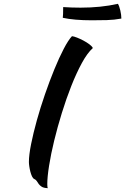

<svg xmlns="http://www.w3.org/2000/svg" viewBox="-20 -903 654 1003"><path d="M131 -57Q131 -93 142.5 -150.5Q154 -208 172.5 -274.5Q191 -341 215 -410.5Q239 -480 264 -541Q289 -602 313 -648Q337 -694 356 -714Q366 -713 382.5 -706.5Q399 -700 416 -691Q433 -682 447 -671.5Q461 -661 465 -652Q436 -626 407.5 -573.5Q379 -521 352.5 -454Q326 -387 303 -312.5Q280 -238 263 -168Q246 -98 236.5 -38Q227 22 227 59Q227 76 230 80Q208 79 198 72.5Q188 66 182.5 58.5Q177 51 172.5 43.5Q168 36 159 32Q152 29 147 18Q142 7 138.5 -6.5Q135 -20 133 -34Q131 -48 131 -57ZM310 -866Q355 -863 401 -863Q507 -863 596 -883Q603 -872 608.5 -848.5Q614 -825 614 -806Q577 -799 538 -798Q499 -797 460 -797Q367 -797 308 -810Q309 -818 309.5 -830.5Q310 -843 310 -866Z"/></svg>

Font: Sweet Mavka Script
Style: Regular
Weight: 500
Designer: Pablo Impallari/Anastassiya Vishnevskaya
Foundry: Pablo Impallari/ Anastassiya Vishnevskaya
Version: Version 2.0/www.impallari.com/   behance.net/sweetcherry